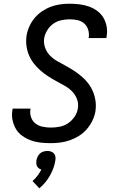

<svg xmlns="http://www.w3.org/2000/svg" viewBox="-20 -763 640 1034"><path d="M254 8Q226 8 198.5 5Q171 2 146.5 -7Q122 -16 100.5 -31Q79 -46 66 -68Q53 -90 47.5 -116.5Q42 -143 47 -171L48 -178H144V-174Q140 -152 147.5 -131Q155 -110 171.5 -97.5Q188 -85 209.5 -80.5Q231 -76 254 -76Q277 -76 301 -80.5Q325 -85 345.5 -98.5Q366 -112 380.5 -133Q395 -154 399 -177Q404 -205 394.5 -229.5Q385 -254 367 -272Q349 -290 326 -302.5Q303 -315 280.5 -327.5Q258 -340 236.5 -354Q215 -368 196 -385Q177 -402 161.5 -422Q146 -442 136 -466Q126 -490 122.5 -516.5Q119 -543 123 -571Q127 -596 138 -620.5Q149 -645 166.5 -666Q184 -687 207 -702.5Q230 -718 254.5 -727Q279 -736 304.5 -739.5Q330 -743 355 -743Q383 -743 409.5 -739.5Q436 -736 460 -727.5Q484 -719 504.5 -703.5Q525 -688 537.5 -666.5Q550 -645 554.5 -619Q559 -593 554 -566L553 -558H457L458 -562Q461 -584 454.5 -604Q448 -624 433 -637Q418 -650 397.5 -654.5Q377 -659 355 -659Q333 -659 310 -654Q287 -649 267.5 -635.5Q248 -622 235 -601Q222 -580 218 -558Q214 -531 223 -506Q232 -481 250 -463Q268 -445 290.5 -432.5Q313 -420 336 -407.5Q359 -395 380 -381Q401 -367 420.5 -350.5Q440 -334 455.5 -313.5Q471 -293 481 -269Q491 -245 494.5 -218.5Q498 -192 494 -164Q490 -139 478 -114Q466 -89 448 -68Q430 -47 406.5 -32Q383 -17 357.5 -8Q332 1 305.5 4.5Q279 8 254 8ZM192 251 155 212Q170 199 182 183Q194 167 203 150Q195 148 189 143.5Q183 139 179.5 132Q176 125 175.5 117Q175 109 176 101Q178 91 182.5 81Q187 71 195.5 63.5Q204 56 214.5 53Q225 50 235 50Q245 50 254.5 53Q264 56 270.5 63.5Q277 71 278.5 81Q280 91 278 101Q275 122 267.5 142.5Q260 163 249 182.5Q238 202 223.5 219.5Q209 237 192 251Z"/></svg>

Font: Iosevka Custom Medium
Style: Italic
Weight: 500
Italic angle: -9°
Designer: Belleve Invis
Foundry: Belleve Invis
Version: Version 27.0.1